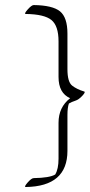

<svg xmlns="http://www.w3.org/2000/svg" viewBox="-20 -542 355 759"><path d="M257.3 -153.8Q211.4 -173.8 211.4 -237.8V-378.4Q211.4 -439.9 183.3 -462.9Q155.3 -485.8 82 -486.8Q73.7 -486.8 89.4 -504.4Q105 -522 113.3 -522Q188 -521 217.3 -497.1Q246.6 -473.1 246.6 -409.2V-268.6Q246.6 -218.3 265.1 -203.6Q283.7 -189 313 -180.2Q319.3 -178.2 305.2 -163.1Q291 -147.9 277.6 -143.8Q264.2 -139.6 252.4 -132.8Q246.6 -116.7 246.6 -87.4V54.2Q246.6 194.8 82 197.3Q73.7 197.3 89.1 179.7Q104.5 162.1 113.3 162.1Q176.3 161.1 198.2 147.9Q211.4 126.5 211.4 85V-56.6Q211.4 -118.2 257.3 -153.8Z"/></svg>

Font: ML-NILA02
Style: Regular
Weight: 400
Version: Version ML-NILA02 1.0